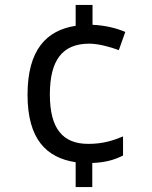

<svg xmlns="http://www.w3.org/2000/svg" viewBox="-20 -744 612 774"><path d="M353 -644V-724H285V-640C168 -622 91 -544 91 -362C91 -183 167 -108 285 -90V10H352V-87C404 -89 440 -99 476 -117V-194C435 -177 394 -164 336 -164C234 -164 181 -224 181 -363C181 -501 231 -568 340 -568C376 -568 424 -555 459 -542L485 -615C452 -630 403 -642 353 -644Z"/></svg>

Font: Noto Sans Arabic UI
Style: Regular
Weight: 400
Designer: Monotype Design Team, Nadine Chahine and Nizar Qandah
Foundry: Monotype Imaging Inc.
Version: Version 2.010